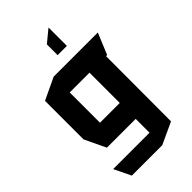

<svg xmlns="http://www.w3.org/2000/svg" viewBox="-280 -814 1099 1099"><g transform="rotate(-45 269.0 -265.0)"><path d="M92 203 43 102V101H337V-11H104L43 -139V-451L176 -514H533V-513L480 -385H471L470 142L338 203ZM177 -385V-140H337V-385ZM279 -585V-672L353 -733H354V-585Z"/></g></svg>

Font: Foldit Thin SemiBold
Style: Regular
Weight: 600
Version: Version 1.003